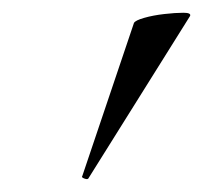

<svg xmlns="http://www.w3.org/2000/svg" viewBox="-20 -752 318 301"><path d="M119 -473Q118 -470 112.5 -472Q107 -474 109 -476L190 -716Q192 -720 206 -724Q220 -728 237.5 -730Q255 -732 267.5 -732Q280 -732 278 -727Z"/></svg>

Font: Cormorant Infant Light SemiBold
Style: Italic
Weight: 600
Italic angle: -10°
Version: Version 4.001